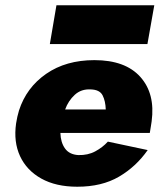

<svg xmlns="http://www.w3.org/2000/svg" viewBox="-20 -698 613 728"><path d="M169 -531 194 -678H565L539 -531ZM540 -129Q496 -66 431 -28Q366 10 273 10Q192 10 136.5 -21Q81 -52 56 -106Q31 -160 41 -230Q45 -256 52 -279Q80 -366 155 -418Q230 -470 338 -470Q455 -470 512 -406.5Q569 -343 555 -238Q554 -230 552 -218.5Q550 -207 548 -194H209Q210 -158 226.5 -135Q243 -112 277 -110Q313 -109 341 -124Q369 -139 389 -161ZM324 -359Q288 -361 263.5 -338.5Q239 -316 227 -283H381Q380 -315 369 -336.5Q358 -358 324 -359Z"/></svg>

Font: Jost* Heavy
Style: Italic
Weight: 800
Italic angle: -10°
Version: Version 3.7